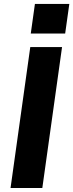

<svg xmlns="http://www.w3.org/2000/svg" viewBox="-20 -934 364 954"><path d="M288.3 -700 190.3 0H32.4L130.4 -700ZM324.4 -914.4 303.8 -767.4H132.9L153.5 -914.4Z"/></svg>

Font: Pathway Extreme 8pt Thin
Style: Italic
Weight: 100
Italic angle: -8°
Designer: Eduardo Rodriguez Tunni
Foundry: Eduardo Rodriguez Tunni
Version: Version 1.000